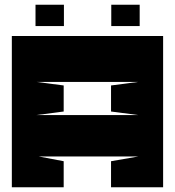

<svg xmlns="http://www.w3.org/2000/svg" viewBox="-20 -791 740 811"><path d="M564 -445H134L249 -430V-320L134 -305H564L449 -320V-430ZM669 -639V0H449V-110L564 -130H144L249 -110V0H30V-639ZM130 -771H250V-681H130ZM450 -771H570V-681H450Z"/></svg>

Font: Banana Brick
Style: Regular
Weight: 400
Designer: artmaker
Foundry: artmaker
Version: Version 4.000 2011 initial release